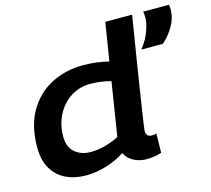

<svg xmlns="http://www.w3.org/2000/svg" viewBox="-106 -867 1105 1004"><g transform="rotate(-15 446.0 -365.0)"><path d="M570 10Q531 10 499 -7Q467 -24 453 -54Q413 -27 356 -8.5Q299 10 242 10Q181 10 133.5 -12.5Q86 -35 58.5 -81Q31 -127 31 -198Q31 -313 77 -392Q123 -471 200.5 -511Q278 -551 373 -551Q416 -551 450.5 -546Q485 -541 512 -534L545 -740H690Q687 -721 680.5 -680Q674 -639 665 -584.5Q656 -530 646.5 -470Q637 -410 628 -351.5Q619 -293 611.5 -245.5Q604 -198 600 -168Q596 -138 596 -136Q596 -103 627 -103Q642 -103 652 -107L650 -3Q634 3 612 6.5Q590 10 570 10ZM297 -102Q336 -102 377 -113.5Q418 -125 450 -142L496 -432Q474 -438 446.5 -442.5Q419 -447 384 -447Q325 -447 278 -416.5Q231 -386 204 -333.5Q177 -281 177 -216Q177 -160 211 -131Q245 -102 297 -102ZM689 -551Q723 -591 741 -644Q759 -697 750 -740H890Q898 -687 873.5 -637.5Q849 -588 806 -551Z"/></g></svg>

Font: Georama Extended SemiBold
Style: Italic
Weight: 600
Width: 7
Italic angle: -9°
Designer: Jean-Baptiste Levee
Foundry: Production Type
Version: Version 1.000